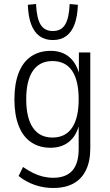

<svg xmlns="http://www.w3.org/2000/svg" viewBox="-20 -751 547 959"><path d="M245 188Q199 188 154.5 173Q110 158 73 128L95 83Q121 101 145.5 113Q170 125 195 131Q220 137 245 137Q309 137 341 101.5Q373 66 373 -8V-131H376Q362 -73 325 -43Q288 -13 232 -13Q176 -13 135 -41Q94 -69 73 -123.5Q52 -178 52 -255Q52 -332 73 -386.5Q94 -441 135 -469Q176 -497 233 -497Q289 -497 325.5 -466.5Q362 -436 377 -377H374V-489H431V-10Q431 54 409.5 98.5Q388 143 347 165.5Q306 188 245 188ZM242 -64Q307 -64 340 -113Q373 -162 373 -255Q373 -349 340 -397.5Q307 -446 242 -446Q178 -446 144.5 -397.5Q111 -349 111 -255Q111 -162 144.5 -113Q178 -64 242 -64ZM244 -551Q204 -551 177 -571Q150 -591 135.5 -630Q121 -669 119 -727L160 -731Q163 -661 182.5 -628.5Q202 -596 244 -596Q286 -596 305.5 -628.5Q325 -661 328 -731L369 -727Q367 -669 352.5 -630Q338 -591 311 -571Q284 -551 244 -551Z"/></svg>

Font: Nunito Sans 10pt Condensed Light
Style: Regular
Weight: 300
Width: 3
Designer: Vernon Adams
Foundry: Vernon Adams
Version: Version 3.101;gftools[0.9.27]